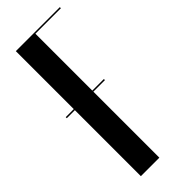

<svg xmlns="http://www.w3.org/2000/svg" viewBox="-232 -729 759 759"><g transform="rotate(-45 147.5 -349.5)"><path d="M48.8 0H152.2V-693H294.8V-699H48.8ZM3.8 -369H217V-375H3.8Z"/></g></svg>

Font: Moniqa Black
Style: Regular
Weight: 900
Designer: Rajesh Rajput
Foundry: Rajesh Rajput
Version: Version 1.000